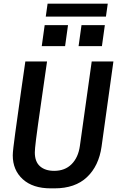

<svg xmlns="http://www.w3.org/2000/svg" viewBox="-20 -1023 642 1053"><path d="M258 10Q160 10 105 -40Q50 -90 50 -171Q50 -184 53.5 -215Q57 -246 63.5 -293Q70 -340 78.5 -400.5Q87 -461 97 -533Q107 -605 119 -686H238Q220 -561 208 -477Q196 -393 188.5 -340Q181 -287 177.5 -257.5Q174 -228 172.5 -212.5Q171 -197 171 -187Q171 -136 199.5 -111Q228 -86 277 -86Q336 -86 372.5 -122.5Q409 -159 418 -222L483 -686H602L537 -219Q522 -113 457 -51.5Q392 10 279 10ZM231 -932 241 -1003H571L561 -932ZM539 -770H411L427 -885H555ZM337 -770H209L225 -885H353Z"/></svg>

Font: Chivo Mono Medium
Style: Italic
Weight: 500
Italic angle: -8.05°
Monospace: yes
Designer: Hector Gatti
Foundry: Omnibus-Type
Version: Version 1.008